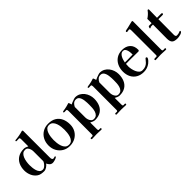

<svg xmlns="http://www.w3.org/2000/svg" viewBox="172 -1972 3362 3362"><g transform="rotate(-45 1852.5 -291.5)"><path d="M393 -380Q393 -406 384.5 -434.5Q376 -463 357.5 -483Q339 -503 307 -503Q291 -503 276 -499Q261 -495 247 -484Q219 -462 202.5 -422Q186 -382 179.5 -337.5Q173 -293 173 -259Q173 -231 176.5 -193.5Q180 -156 191 -120Q202 -84 224 -60.5Q246 -37 284 -37Q307 -37 329 -53.5Q351 -70 368.5 -93Q386 -116 393 -136ZM603 -42Q603 -33 589.5 -24.5Q576 -16 557 -10Q538 -4 520 -0.5Q502 3 494 3Q458 3 435 -19Q412 -41 399 -72Q379 -44 345.5 -22Q312 0 277 0Q246 0 211.5 -6Q177 -12 150 -30Q95 -67 68 -128.5Q41 -190 41 -254Q41 -337 71.5 -399.5Q102 -462 161 -497Q220 -532 305 -532Q326 -532 349.5 -523.5Q373 -515 391 -505V-678Q391 -689 388.5 -703.5Q386 -718 371 -718Q356 -718 341.5 -717Q327 -716 313 -716Q299 -716 299 -728Q299 -740 310 -741Q318 -743 326 -743Q334 -743 341 -744Q360 -746 378 -749Q396 -752 414 -755Q433 -759 451 -763Q469 -767 487 -772Q492 -774 496 -775Q500 -776 504 -776Q519 -776 519 -760V-109Q519 -97 520.5 -81.5Q522 -66 529.5 -54.5Q537 -43 553 -43Q564 -43 575.5 -48Q587 -53 594 -53Q599 -53 601 -49.5Q603 -46 603 -42Z M1045 -263Q1045 -296 1040.5 -338.5Q1036 -381 1022 -421Q1008 -461 981.5 -487.5Q955 -514 910 -514Q869 -514 844 -488Q819 -462 805.5 -423Q792 -384 787 -342.5Q782 -301 782 -271Q782 -238 786.5 -195.5Q791 -153 805 -113Q819 -73 846 -47Q873 -21 918 -21Q960 -21 985.5 -46.5Q1011 -72 1024 -110.5Q1037 -149 1041 -190.5Q1045 -232 1045 -263ZM1181 -258Q1181 -181 1146 -121.5Q1111 -62 1050.5 -28Q990 6 913 6Q836 6 777 -30Q718 -66 684.5 -127Q651 -188 651 -264Q651 -343 684 -405.5Q717 -468 777 -504.5Q837 -541 917 -541Q1005 -541 1063.5 -505.5Q1122 -470 1151.5 -406.5Q1181 -343 1181 -258Z M1661 -266Q1661 -287 1660 -316.5Q1659 -346 1654.5 -377.5Q1650 -409 1639.5 -436.5Q1629 -464 1610 -481Q1591 -498 1561 -498Q1521 -498 1495.5 -475Q1470 -452 1454 -417V-156Q1454 -131 1463.5 -101.5Q1473 -72 1493 -51.5Q1513 -31 1543 -31Q1587 -31 1611.5 -55.5Q1636 -80 1646.5 -117Q1657 -154 1659 -194.5Q1661 -235 1661 -266ZM1798 -280Q1798 -199 1771 -136.5Q1744 -74 1688 -38.5Q1632 -3 1546 -3Q1524 -3 1497.5 -13.5Q1471 -24 1453 -35Q1453 -13 1452.5 9.5Q1452 32 1453 55V136Q1453 145 1456.5 154Q1460 163 1471 163Q1479 163 1487.5 162.5Q1496 162 1504 162Q1518 162 1518 177Q1518 193 1503 193Q1475 193 1447 191Q1419 189 1390 189Q1361 189 1331 191Q1301 193 1272 193Q1265 193 1262 187.5Q1259 182 1259 177Q1259 162 1274 162Q1282 162 1290 162.5Q1298 163 1305 163Q1316 163 1321 155.5Q1326 148 1326 138Q1326 -8 1326.5 -154.5Q1327 -301 1327 -447Q1327 -458 1324 -471Q1321 -484 1306 -484Q1296 -484 1286.5 -483Q1277 -482 1267 -482Q1261 -482 1253.5 -484.5Q1246 -487 1246 -495Q1246 -501 1250 -504Q1254 -507 1259 -508Q1270 -512 1282 -513Q1294 -514 1305 -516Q1356 -525 1403 -540Q1407 -542 1411 -543.5Q1415 -545 1419 -545Q1426 -545 1431.5 -533Q1437 -521 1440.5 -507Q1444 -493 1446 -487Q1460 -495 1486 -505.5Q1512 -516 1538.5 -524.5Q1565 -533 1580 -533Q1631 -533 1671 -511Q1711 -489 1739.5 -452.5Q1768 -416 1783 -371Q1798 -326 1798 -280Z M2269 -266Q2269 -287 2268 -316.5Q2267 -346 2262.5 -377.5Q2258 -409 2247.5 -436.5Q2237 -464 2218 -481Q2199 -498 2169 -498Q2129 -498 2103.5 -475Q2078 -452 2062 -417V-156Q2062 -131 2071.5 -101.5Q2081 -72 2101 -51.5Q2121 -31 2151 -31Q2195 -31 2219.5 -55.5Q2244 -80 2254.5 -117Q2265 -154 2267 -194.5Q2269 -235 2269 -266ZM2406 -280Q2406 -199 2379 -136.5Q2352 -74 2296 -38.5Q2240 -3 2154 -3Q2132 -3 2105.5 -13.5Q2079 -24 2061 -35Q2061 -13 2060.5 9.5Q2060 32 2061 55V136Q2061 145 2064.5 154Q2068 163 2079 163Q2087 163 2095.5 162.5Q2104 162 2112 162Q2126 162 2126 177Q2126 193 2111 193Q2083 193 2055 191Q2027 189 1998 189Q1969 189 1939 191Q1909 193 1880 193Q1873 193 1870 187.5Q1867 182 1867 177Q1867 162 1882 162Q1890 162 1898 162.5Q1906 163 1913 163Q1924 163 1929 155.5Q1934 148 1934 138Q1934 -8 1934.5 -154.5Q1935 -301 1935 -447Q1935 -458 1932 -471Q1929 -484 1914 -484Q1904 -484 1894.5 -483Q1885 -482 1875 -482Q1869 -482 1861.5 -484.5Q1854 -487 1854 -495Q1854 -501 1858 -504Q1862 -507 1867 -508Q1878 -512 1890 -513Q1902 -514 1913 -516Q1964 -525 2011 -540Q2015 -542 2019 -543.5Q2023 -545 2027 -545Q2034 -545 2039.5 -533Q2045 -521 2048.5 -507Q2052 -493 2054 -487Q2068 -495 2094 -505.5Q2120 -516 2146.5 -524.5Q2173 -533 2188 -533Q2239 -533 2279 -511Q2319 -489 2347.5 -452.5Q2376 -416 2391 -371Q2406 -326 2406 -280Z M2820 -351Q2820 -371 2818 -399Q2816 -427 2808.5 -453.5Q2801 -480 2785 -498Q2769 -516 2741 -516Q2714 -516 2693.5 -498.5Q2673 -481 2659 -454.5Q2645 -428 2637 -399.5Q2629 -371 2625 -349Q2642 -349 2658.5 -348.5Q2675 -348 2691 -348Q2756 -348 2820 -351ZM2964 -130Q2964 -127 2962.5 -121.5Q2961 -116 2959 -113Q2952 -97 2933 -76.5Q2914 -56 2899 -45Q2832 6 2744 6Q2665 6 2607 -27.5Q2549 -61 2518 -121Q2487 -181 2487 -259Q2487 -337 2517.5 -400.5Q2548 -464 2605.5 -501.5Q2663 -539 2744 -539Q2837 -539 2893 -488Q2949 -437 2949 -342Q2949 -316 2925 -316Q2881 -316 2837 -317Q2793 -318 2749 -318Q2717 -318 2685 -318Q2653 -318 2621 -317Q2618 -287 2618 -256Q2618 -228 2625.5 -190Q2633 -152 2648.5 -116Q2664 -80 2689 -56.5Q2714 -33 2750 -33Q2795 -33 2825.5 -46Q2856 -59 2880 -83Q2904 -107 2929 -140Q2932 -144 2935.5 -146.5Q2939 -149 2944 -149Q2951 -149 2957.5 -143.5Q2964 -138 2964 -130Z M3306 -13Q3306 3 3290 3Q3259 3 3229 0.5Q3199 -2 3168 -2Q3136 -2 3103.5 0.5Q3071 3 3039 3Q3032 3 3029 -2.5Q3026 -8 3026 -14Q3026 -25 3036.5 -28Q3047 -31 3060.5 -30Q3074 -29 3081 -29Q3103 -29 3103 -53V-134Q3103 -266 3103 -397.5Q3103 -529 3103 -661Q3103 -672 3101 -688.5Q3099 -705 3082 -705Q3070 -705 3058.5 -701.5Q3047 -698 3035 -698Q3020 -698 3020 -714Q3020 -725 3033 -730Q3046 -734 3060.5 -736Q3075 -738 3088 -741Q3118 -748 3147.5 -755.5Q3177 -763 3206 -770Q3209 -771 3212 -771.5Q3215 -772 3218 -772Q3224 -772 3229.5 -769.5Q3235 -767 3235 -759Q3235 -583 3234 -406Q3233 -229 3233 -53Q3233 -36 3243 -31Q3253 -26 3267 -27.5Q3281 -29 3292 -29Q3306 -29 3306 -13Z M3704 -48Q3704 -34 3689.5 -23.5Q3675 -13 3653.5 -6.5Q3632 0 3610 3Q3588 6 3573 6Q3498 6 3469 -24.5Q3440 -55 3440 -126Q3440 -212 3441 -298Q3442 -384 3442 -470H3396Q3386 -470 3379 -463.5Q3372 -457 3366 -457Q3356 -457 3356 -467Q3356 -471 3360 -482Q3364 -493 3366 -496Q3369 -502 3372 -503Q3375 -504 3381 -504H3443V-611Q3468 -625 3498 -652Q3528 -679 3544 -702Q3547 -707 3552 -712.5Q3557 -718 3564 -718Q3580 -718 3579 -704L3576 -504H3679Q3687 -504 3693.5 -500.5Q3700 -497 3700 -488Q3700 -469 3679 -469H3576L3574 -83Q3574 -67 3580.5 -52.5Q3587 -38 3606 -38Q3623 -38 3640.5 -41Q3658 -44 3673 -51Q3678 -53 3682.5 -55.5Q3687 -58 3692 -58Q3704 -58 3704 -48Z"/></g></svg>

Font: Kaisei Opti
Style: Bold
Weight: 700
Designer: Font-Kai, 金井和夫
Foundry: KAZUO KANAI
Version: Version 5.003